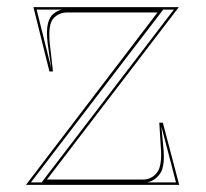

<svg xmlns="http://www.w3.org/2000/svg" viewBox="-20 -520 578 540"><path d="M53 0 423 -485H170Q145 -485 130 -468Q115 -451 120 -398L129 -319H119L74 -500H483L112 -15H382Q406 -15 421.5 -34.5Q437 -54 432 -110L428 -175H438L484 0ZM124 -329 114 -398Q110 -433 114.5 -452.5Q119 -472 130 -481Q141 -490 154 -493H83ZM67 -7H97L469 -493H439ZM394 -7H475L434 -164L439 -110Q445 -54 431 -33Q417 -12 394 -7Z"/></svg>

Font: Kalnia Glaze Thin ExtraLight
Style: Regular
Weight: 250
Version: Version 1.110